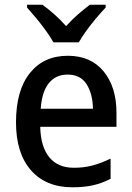

<svg xmlns="http://www.w3.org/2000/svg" viewBox="-20 -786 559 816"><path d="M268 -549Q366 -549 420.5 -482.5Q475 -416 475 -307V-247H151Q153 -162 189.5 -117.5Q226 -73 294 -73Q338 -73 374.5 -83Q411 -93 450 -112V-26Q413 -7 375 1.5Q337 10 288 10Q175 10 111.5 -62.5Q48 -135 48 -266Q48 -402 107 -475.5Q166 -549 268 -549ZM267 -469Q217 -469 187.5 -432.5Q158 -396 153 -324H375Q374 -387 348 -428Q322 -469 267 -469ZM207 -606Q195 -628 175.5 -655Q156 -682 134.5 -708Q113 -734 95 -754V-766H160Q184 -749 210.5 -725.5Q237 -702 261 -675Q286 -703 311.5 -725Q337 -747 362 -766H429V-754Q411 -735 389 -709Q367 -683 347 -655.5Q327 -628 315 -606Z"/></svg>

Font: Noto Sans Tamil SemiCondensed Medium
Style: Regular
Weight: 500
Width: 4
Designer: Jelle Bosma - Monotype Design Team
Foundry: Monotype Imaging Inc.
Version: Version 2.004; ttfautohint (v1.8.4.7-5d5b)